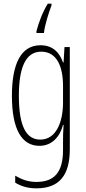

<svg xmlns="http://www.w3.org/2000/svg" viewBox="-20 -786 470 1048"><path d="M261 -756V-766H241C213 -722 191 -662 179 -616V-606H220C223 -645 247 -720 261 -756ZM201 -539C94 -539 45 -437 45 -263C45 -78 100 10 195 10C263 10 306 -38 324 -104H327C324 -65 324 -37 324 -8V33C324 156 275 207 179 207C135 207 101 195 63 173V211C97 232 135 242 179 242C305 242 361 169 361 29V-529H332L327 -445H324C306 -496 271 -539 201 -539ZM205 -504C290 -504 324 -423 324 -317V-226C324 -125 289 -24 200 -24C122 -24 83 -99 83 -263C83 -409 116 -504 205 -504Z"/></svg>

Font: Noto Sans Lao UI ExtCond ExtLt
Style: Regular
Weight: 200
Width: 2
Designer: Monotype Design Team
Foundry: Monotype Imaging Inc.
Version: Version 2.000